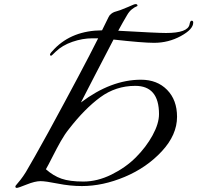

<svg xmlns="http://www.w3.org/2000/svg" viewBox="-20 -895 963 937"><path d="M557 -745Q747 -734 790 -734Q897 -734 905 -776Q908 -794 915 -794Q923 -794 923 -785Q923 -752 862.5 -719Q802 -686 732 -686Q676 -686 534 -702Q501 -640 442.5 -526Q384 -412 375 -395Q522 -506 668 -506Q747 -506 795.5 -456.5Q844 -407 844 -325Q844 -237 770 -157Q696 -77 589 -32Q482 13 380 13Q322 13 262 1Q202 -11 178 -11Q151 -11 110 5.5Q69 22 62 22Q55 22 55 15Q55 12 61 5.5Q67 -1 80 -17.5Q93 -34 106 -55Q140 -112 215 -248Q385 -560 459 -708H430Q383 -708 333.5 -691Q284 -674 252 -643Q232 -623 230 -623Q224 -623 224 -629Q224 -635 246 -657Q333 -746 478 -747Q488 -768 510 -812Q514 -821 522.5 -827.5Q531 -834 538 -836.5Q545 -839 555.5 -842Q566 -845 568 -846Q587 -853 605 -861Q623 -869 630.5 -872Q638 -875 642 -875Q651 -875 651 -867Q651 -865 644 -862.5Q637 -860 624 -850Q611 -840 600 -821Q578 -784 557 -745ZM204 -69Q240 -37 280 -23Q320 -9 387 -9Q455 -9 524 -43Q593 -77 643 -127Q693 -177 724.5 -234.5Q756 -292 756 -338Q756 -476 640 -476Q545 -476 469 -420Q393 -364 317 -266Q296 -240 277 -206.5Q258 -173 236 -129.5Q214 -86 204 -69Z"/></svg>

Font: Miama Nueva
Style: Medium
Weight: 400
Italic angle: -28°
Version: Version 1.0